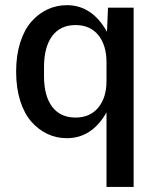

<svg xmlns="http://www.w3.org/2000/svg" viewBox="-20 -530 610 750"><path d="M502 200.2H396V-90.8Q338.9 9.8 241.2 9.8Q200.7 9.8 165.3 -6.8Q129.9 -23.4 102.3 -54.9Q74.7 -86.4 58.8 -136.7Q43 -187 43 -250Q43 -313 58.8 -363.3Q74.7 -413.6 102.3 -445.1Q129.9 -476.6 165.3 -493.2Q200.7 -509.8 241.2 -509.8Q339.8 -509.8 397.9 -405.8L401.9 -500H502ZM151.9 -232.9Q151.9 -155.3 183.8 -113Q215.8 -70.8 274.9 -70.8Q332 -70.8 364 -109.9Q396 -148.9 396 -212.9V-287.1Q396 -353 364.3 -392.6Q332.5 -432.1 274.9 -432.1Q215.8 -432.1 183.8 -389.2Q151.9 -346.2 151.9 -267.1Z"/></svg>

Font: TASA Orbiter Text Medium
Style: Regular
Weight: 500
Designer: Weizhong Zhang
Version: Version 1.000;Glyphs 3.1.2 (3151)